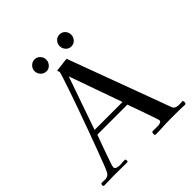

<svg xmlns="http://www.w3.org/2000/svg" viewBox="-231 -1062 1235 1235"><g transform="rotate(-45 387.0 -444.5)"><path d="M480 -297Q448 -387 416 -477.5Q384 -568 352 -658Q321 -568 289 -478Q257 -388 226 -297ZM762 -15Q762 -2 753 0Q733 -1 712 -1.5Q691 -2 671 -2Q640 -2 609.5 -2Q579 -2 548 0Q532 1 515.5 1.5Q499 2 483 2Q478 2 476.5 -1.5Q475 -5 475 -9L476 -17Q476 -20 478 -23.5Q480 -27 484 -27H533Q542 -27 553.5 -31Q565 -35 565 -46Q565 -49 558 -69.5Q551 -90 541 -119.5Q531 -149 520 -179Q509 -209 501 -232.5Q493 -256 490 -263H217Q214 -254 205 -230.5Q196 -207 185.5 -177Q175 -147 164.5 -118Q154 -89 147.5 -68.5Q141 -48 141 -43Q141 -29 156 -25Q171 -21 181 -21Q191 -21 200.5 -22.5Q210 -24 220 -23Q222 -24 226 -24Q232 -24 233 -17Q234 -10 234 -6Q233 -2 229.5 -1.5Q226 -1 222 -1Q193 -1 163 -1.5Q133 -2 104 -2Q82 -2 61 -1Q40 0 18 0Q9 0 9 -10Q9 -23 18 -24Q27 -25 40 -23.5Q53 -22 67.5 -27Q82 -32 92 -53Q97 -62 112 -101Q127 -140 149 -198.5Q171 -257 195.5 -324.5Q220 -392 244 -459Q268 -526 287.5 -583Q307 -640 319 -677.5Q331 -715 331 -722Q331 -724 328 -727.5Q325 -731 325 -732Q325 -736 328 -737Q338 -739 349 -740Q360 -741 370 -742Q383 -744 396 -745.5Q409 -747 422 -748L681 -48Q685 -38 696.5 -32.5Q708 -27 718 -27Q727 -27 736.5 -27.5Q746 -28 756 -28Q760 -28 761 -23Q762 -18 762 -15ZM326 -837Q326 -815 311 -798.5Q296 -782 274 -782Q252 -782 236 -798.5Q220 -815 220 -837Q220 -859 236 -875Q252 -891 274 -891Q296 -891 311 -874.5Q326 -858 326 -837ZM553 -837Q553 -815 538 -798.5Q523 -782 500 -782Q478 -782 463 -798.5Q448 -815 448 -837Q448 -859 463 -875Q478 -891 500 -891Q523 -891 538 -875Q553 -859 553 -837Z"/></g></svg>

Font: Kaisei HarunoUmi
Style: Regular
Weight: 400
Designer: Font-Kai, 金井和夫
Foundry: KAZUO KANAI
Version: Version 5.003